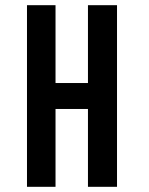

<svg xmlns="http://www.w3.org/2000/svg" viewBox="-20 -720 574 740"><path d="M194 0H84V-700H194V-400H319V-700H431V0H319V-300H194Z"/></svg>

Font: Bebas Neue Bold
Style: Regular
Weight: 700
Designer: Ryoichi Tsunekawa & LGV (GE)
Foundry: Free Software Foundation, Inc.
Version: Version 1.003 August 13, 2016